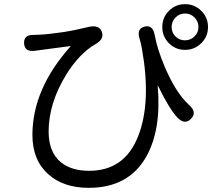

<svg xmlns="http://www.w3.org/2000/svg" viewBox="-20 -838 1040 924"><path d="M407 66Q286 66 213 1Q136 -67 136 -188Q136 -409 318 -613Q321 -617 316 -616L151 -594Q99 -586 96 -628Q93 -670 139 -670Q144 -670 169 -671Q214 -673 288 -684Q313 -688 338 -693L409 -709Q458 -719 470 -685Q483 -650 440 -626Q362 -581 298 -478Q214 -340 214 -205Q214 -106 273 -57Q324 -16 409 -16Q580 -16 645 -183Q709 -345 663 -604Q659 -628 652 -651Q636 -700 676 -710Q716 -720 725 -667Q736 -604 773 -516Q828 -388 890 -333Q930 -297 899 -266Q869 -235 833 -273Q794 -315 741 -424Q739 -428 739 -423Q757 -216 685 -86Q600 66 407 66ZM870.5 -598Q825 -598 793 -630Q761 -662 761 -708Q761 -754 793 -786Q825 -818 870.5 -818Q916 -818 948.5 -786Q981 -754 981 -708Q981 -662 948.5 -630Q916 -598 870.5 -598ZM870 -644Q897 -644 916 -662.5Q935 -681 935 -708Q935 -735 916 -754Q897 -773 870.5 -773Q844 -773 825 -754Q806 -735 806 -708Q806 -681 824.5 -662.5Q843 -644 870 -644Z"/></svg>

Font: Resource Han Rounded CN
Style: Regular
Weight: 400
Designer: Cyano Hao (round all glyphs); Ryoko NISHIZUKA  (kana, bopomofo & ideographs); Paul D. Hunt (Latin, Greek & Cyrillic); Sa
Foundry: Cyano Hao
Version: 0.990